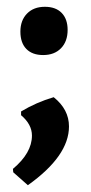

<svg xmlns="http://www.w3.org/2000/svg" viewBox="-20 -418 269 565"><path d="M112 -398Q144 -398 161.5 -380Q179 -362 179 -330Q179 -296 159.5 -276Q140 -256 107 -256Q75 -256 57.5 -274Q40 -292 40 -325Q40 -358 59.5 -378Q79 -398 112 -398ZM138 -132Q183 -96 183 -46Q183 41 62 127L19 89L18 79Q74 32 74 -19Q74 -52 42 -79V-90Q87 -117 138 -132Z"/></svg>

Font: Alegreya Sans
Style: Bold
Weight: 700
Designer: Juan Pablo del Peral
Foundry: Huerta Tipografica
Version: Version 2.007